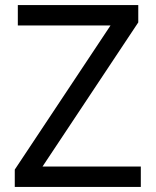

<svg xmlns="http://www.w3.org/2000/svg" viewBox="-20 -734 612 754"><path d="M533 0H38V-68L414 -634H50V-714H523V-646L147 -80H533Z"/></svg>

Font: Noto Sans Tirhuta
Style: Regular
Weight: 400
Designer: Monotype Design Team
Foundry: Monotype Imaging Inc.
Version: Version 2.003; ttfautohint (v1.8.4.7-5d5b)